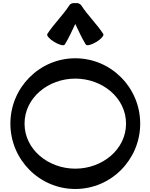

<svg xmlns="http://www.w3.org/2000/svg" viewBox="-20 -1221 999 1275"><path d="M410 -925C437 -968 458 -1016 480 -1062C502 -1016 523 -968 550 -925C557 -915 587 -923 619 -942C651 -961 672 -985 666 -995C623 -1062 563 -1118 520 -1185C512 -1197 496 -1203 480 -1200C463 -1203 447 -1197 440 -1185C397 -1118 337 -1062 294 -995C288 -985 309 -961 341 -942C373 -923 403 -915 410 -925ZM911 -400C911 -639 718 -834 480 -834C242 -834 49 -639 49 -400C49 -161 242 34 480 34C718 34 911 -161 911 -400ZM143 -400C143 -572 301 -699 480 -699C659 -699 817 -572 817 -400C817 -228 659 -101 480 -101C301 -101 143 -228 143 -400Z"/></svg>

Font: Nupuram Expanded Bold
Style: Regular
Weight: 700
Width: 7
Designer: Santhosh Thottingal (santhosh.thottingal@gmail.com)
Foundry: SMC
Version: Version 1.000